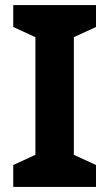

<svg xmlns="http://www.w3.org/2000/svg" viewBox="-20 -734 429 754"><path d="M357 0H32V-86L119 -126V-588L32 -628V-714H357V-628L270 -588V-126L357 -86Z"/></svg>

Font: Noto Sans Cham
Style: Bold
Weight: 700
Version: Version 2.002